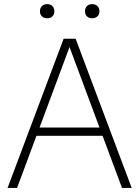

<svg xmlns="http://www.w3.org/2000/svg" viewBox="-20 -932 690 952"><path d="M17.5 0 295.5 -740H355L633 0H585L318.5 -715.5H331L64.5 0ZM144.5 -258.5 157 -299.5H493.5L505.5 -258.5ZM437 -841.5Q421 -841.5 411.2 -850.8Q401.5 -860 401.5 -876Q401.5 -892 411.2 -901.8Q421 -911.5 437 -911.5Q453 -911.5 463 -901.8Q473 -892 473 -876Q473 -860 463 -850.8Q453 -841.5 437 -841.5ZM214 -841.5Q198 -841.5 188 -850.8Q178 -860 178 -876Q178 -892 188 -901.8Q198 -911.5 214 -911.5Q230 -911.5 239.8 -901.8Q249.5 -892 249.5 -876Q249.5 -860 239.8 -850.8Q230 -841.5 214 -841.5Z"/></svg>

Font: Encode Sans SC ExtraLight
Style: Regular
Weight: 250
Designer: Multiple Designers
Foundry: Impallari Type
Version: Version 3.002